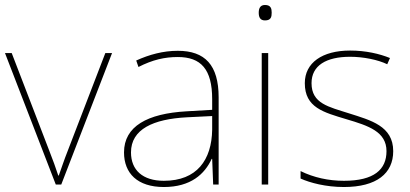

<svg xmlns="http://www.w3.org/2000/svg" viewBox="-20 -741 1646 771"><path d="M204 0H226L430 -528H403L253 -138C236 -95 228 -69 216 -36H214C203 -69 194 -95 177 -138L27 -528H0Z M694 -537C635 -537 580 -522 527 -498L536 -472C593 -501 641 -512 694 -512C787 -512 832 -463 832 -343V-300L729 -294C572 -285 478 -234 478 -129C478 -45 532 10 638 10C746 10 802 -42 830 -103H832L836 0H858V-350C858 -480 803 -537 694 -537ZM731 -270 832 -275V-220C830 -99 771 -15 638 -15C553 -15 506 -58 506 -129C506 -222 595 -263 731 -270Z M1044 -721C1024 -721 1019 -706 1019 -690C1019 -673 1024 -659 1044 -659C1068 -659 1071 -673 1071 -690C1071 -706 1068 -721 1044 -721ZM1057 -528H1031V0H1057Z M1559 -134C1559 -235 1469 -258 1381 -286C1300 -312 1231 -325 1231 -407C1231 -478 1290 -513 1386 -513C1439 -513 1498 -501 1535 -483L1546 -508C1504 -525 1449 -538 1386 -538C1274 -538 1204 -489 1204 -407C1204 -309 1279 -290 1372 -262C1460 -236 1532 -212 1532 -134C1532 -60 1482 -15 1361 -15C1299 -15 1240 -28 1187 -54V-24C1225 -7 1288 10 1361 10C1493 10 1559 -45 1559 -134Z"/></svg>

Font: Noto Sans Malayalam Thin
Style: Regular
Weight: 100
Designer: Jelle Bosma - Monotype Design Team
Foundry: Monotype Imaging Inc.
Version: Version 2.104